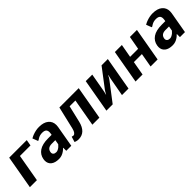

<svg xmlns="http://www.w3.org/2000/svg" viewBox="260 -1602 2705 2705"><g transform="rotate(-45 1612.5 -250.0)"><path d="M45 0 133 -500H483L467 -410H257L185 0Z M457 -115Q457 -130 460 -145Q473 -220 535.5 -262.5Q598 -305 713 -305H783L786 -320Q789 -338 789 -352Q789 -388 769.5 -404Q750 -420 709 -420Q665 -420 629 -400Q611 -391 597 -380H587L556 -460Q583 -476 607 -485Q674 -510 734 -510Q828 -510 878.5 -468Q929 -426 929 -356Q929 -338 926 -320L870 0H770V-60H765Q745 -38 725 -25Q675 10 618 10Q540 10 498.5 -23.5Q457 -57 457 -115ZM726 -115Q739 -126 755 -145L767 -215H697Q612 -215 600 -145Q599 -141 599 -132Q599 -111 614.5 -98Q630 -85 659 -85Q688 -85 726 -115Z M961 3 940 -5 964 -85H974L980 -82Q990 -80 994 -80Q1011 -80 1027 -99Q1043 -118 1053 -160L1133 -500H1518L1430 0H1290L1362 -410H1247L1188 -160Q1147 10 1008 10Q984 10 961 3Z M1658 -500H1788L1739 -225Q1736 -209 1731.5 -191Q1727 -173 1725 -165H1729Q1746 -201 1764 -225L1973 -500H2098L2010 0H1880L1930 -275Q1934 -298 1944 -335H1940Q1930 -313 1924 -303Q1918 -293 1905 -275L1695 0H1570Z M2150 0 2238 -500H2378L2342 -300H2502L2538 -500H2678L2590 0H2450L2487 -210H2327L2290 0Z M2722 -115Q2722 -130 2725 -145Q2738 -220 2800.5 -262.5Q2863 -305 2978 -305H3048L3051 -320Q3054 -338 3054 -352Q3054 -388 3034.5 -404Q3015 -420 2974 -420Q2930 -420 2894 -400Q2876 -391 2862 -380H2852L2821 -460Q2848 -476 2872 -485Q2939 -510 2999 -510Q3093 -510 3143.5 -468Q3194 -426 3194 -356Q3194 -338 3191 -320L3135 0H3035V-60H3030Q3010 -38 2990 -25Q2940 10 2883 10Q2805 10 2763.5 -23.5Q2722 -57 2722 -115ZM2991 -115Q3004 -126 3020 -145L3032 -215H2962Q2877 -215 2865 -145Q2864 -141 2864 -132Q2864 -111 2879.5 -98Q2895 -85 2924 -85Q2953 -85 2991 -115Z"/></g></svg>

Font: Scada
Style: Bold Italic
Weight: 700
Italic angle: -10°
Version: Version 4.000